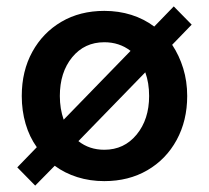

<svg xmlns="http://www.w3.org/2000/svg" viewBox="-20 -550 653 600"><path d="M90 30 34 -27 95 -90Q72 -122 60 -163Q48 -204 48 -250Q48 -328 81 -388Q114 -448 172 -482Q230 -516 306 -516Q351 -516 390.5 -503.5Q430 -491 462 -467L523 -530L579 -473L518 -410Q540 -377 552.5 -336.5Q565 -296 565 -250Q565 -173 532 -112.5Q499 -52 440.5 -18Q382 16 306 16Q261 16 221.5 3.5Q182 -9 151 -32ZM167 -250Q167 -210 179 -176L388 -391Q353 -418 306 -418Q244 -418 205.5 -371Q167 -324 167 -250ZM306 -82Q368 -82 407 -129.5Q446 -177 446 -250Q446 -291 434 -324L225 -109Q259 -82 306 -82Z"/></svg>

Font: Wix Madefor Text SemiBold
Style: Regular
Weight: 600
Designer: Dalton Maag Ltd
Foundry: Dalton Maag Ltd
Version: Version 3.100